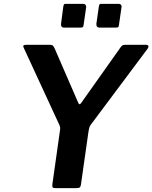

<svg xmlns="http://www.w3.org/2000/svg" viewBox="-20 -974 789 994"><path d="M736 -742Q746 -742 748 -736Q750 -730 745 -723L452 -331Q446 -324 443 -315Q440 -306 437 -285L399 -18Q397 -6 392 -3Q387 0 374 0H266Q255 0 252.5 -4.5Q250 -9 251 -19L290 -295Q292 -307 291.5 -313Q291 -319 287 -328L104 -724Q99 -733 101 -737.5Q103 -742 115 -742H239Q250 -742 254.5 -737Q259 -732 263 -723L385 -442Q391 -427 401 -442L605 -730Q611 -738 615.5 -740Q620 -742 631 -742H736ZM426 -936 413 -846Q412 -835 408 -833Q404 -831 392 -831H313Q302 -831 298.5 -836.5Q295 -842 296 -851L308 -942Q310 -950 312 -952Q314 -954 320 -954H412Q419 -954 423 -948.5Q427 -943 426 -936ZM609 -936 596 -846Q595 -835 591 -833Q587 -831 575 -831H496Q486 -831 482 -836.5Q478 -842 479 -851L492 -942Q494 -950 496 -952Q498 -954 504 -954H596Q603 -954 607 -948.5Q611 -943 609 -936Z"/></svg>

Font: Libre Franklin Thin SemiBold
Style: Italic
Weight: 600
Italic angle: -8°
Version: Version 3.000